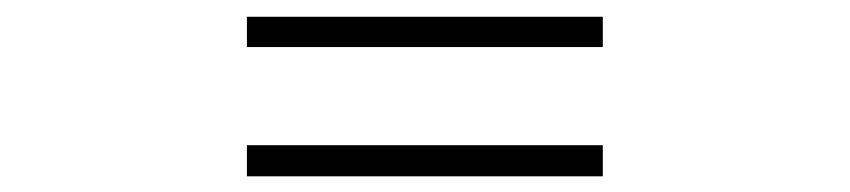

<svg xmlns="http://www.w3.org/2000/svg" viewBox="-20 -498 1040 235"><path d="M282.2 -440.4V-477.5H717.8V-440.4ZM282.2 -282.2V-320.3H717.8V-282.2Z"/></svg>

Font: Gen Shin Gothic Medium
Style: Regular
Weight: 500
Designer: [Source Han Sans]
Ryoko NISHIZUKA  (kana & ideographs); Paul D. Hunt (Latin, Greek & Cyrillic); Wenlong ZHANG  (bopomofo
Version: Version 1.002.20150607